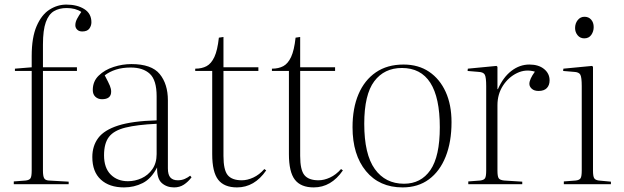

<svg xmlns="http://www.w3.org/2000/svg" viewBox="-20 -802 2716 836"><path d="M40 0V-12L92 -16Q108 -18 113 -26Q118 -34 118 -60V-493H45V-503L118 -509V-558Q118 -639 139.5 -688.5Q161 -738 195.5 -760Q230 -782 269 -782Q316 -782 347 -762.5Q378 -743 378 -705Q378 -690 369 -677.5Q360 -665 338 -665Q324 -665 316 -673Q308 -681 308 -692Q308 -706 315.5 -720Q323 -734 334 -750Q309 -767 270 -767Q238 -767 215 -753.5Q192 -740 179.5 -705.5Q167 -671 167 -608V-509H315V-493H167V-59Q167 -36 172 -26.5Q177 -17 192 -16L279 -11V0Z M520 14Q456 14 419 -20Q382 -54 382 -118Q382 -167 408 -201.5Q434 -236 495 -255.5Q556 -275 662 -278V-383Q662 -453 632.5 -480.5Q603 -508 549 -508Q513 -508 485 -499Q457 -490 436 -474Q453 -442 458.5 -428.5Q464 -415 464 -403Q464 -370 424 -370Q407 -370 395.5 -380.5Q384 -391 384 -410Q384 -448 410 -473Q436 -498 474.5 -510.5Q513 -523 552 -523Q640 -523 675.5 -479.5Q711 -436 711 -365V-69Q711 -41 722 -29Q733 -17 754 -17Q771 -17 784.5 -23Q798 -29 808 -37L814 -30Q799 -10 780.5 2Q762 14 738 14Q706 14 684.5 -5Q663 -24 664 -73Q639 -24 601.5 -5Q564 14 520 14ZM537 -13Q568 -13 596.5 -26Q625 -39 643.5 -65.5Q662 -92 662 -131V-263Q577 -259 526.5 -246.5Q476 -234 454.5 -206Q433 -178 433 -126Q433 -71 462 -42Q491 -13 537 -13Z M1012 14Q956 14 930 -19.5Q904 -53 904 -131V-493H830V-503Q859 -503 879.5 -514Q900 -525 913.5 -554Q927 -583 933 -638L953 -641V-509H1105V-493H953V-123Q953 -62 971.5 -39.5Q990 -17 1033 -17Q1057 -17 1083 -29Q1109 -41 1131 -66L1139 -60Q1088 14 1012 14Z M1346 14Q1290 14 1264 -19.5Q1238 -53 1238 -131V-493H1164V-503Q1193 -503 1213.5 -514Q1234 -525 1247.5 -554Q1261 -583 1267 -638L1287 -641V-509H1439V-493H1287V-123Q1287 -62 1305.5 -39.5Q1324 -17 1367 -17Q1391 -17 1417 -29Q1443 -41 1465 -66L1473 -60Q1422 14 1346 14Z M1733 14Q1632 14 1573.5 -57Q1515 -128 1515 -248Q1515 -331 1541 -392Q1567 -453 1616.5 -487Q1666 -521 1737 -521Q1802 -521 1848.5 -489.5Q1895 -458 1920.5 -402Q1946 -346 1946 -270Q1946 -184 1920.5 -120Q1895 -56 1847.5 -21Q1800 14 1733 14ZM1739 -2Q1813 -2 1854 -61.5Q1895 -121 1895 -248Q1895 -506 1730 -506Q1653 -506 1609.5 -448Q1566 -390 1566 -263Q1566 -130 1612 -66Q1658 -2 1739 -2Z M2019 0V-12L2071 -16Q2087 -18 2092 -26Q2097 -34 2097 -60V-427Q2097 -465 2091 -476.5Q2085 -488 2064 -489L2016 -493L2017 -503L2142 -515L2146 -511V-414H2148Q2171 -466 2207 -493.5Q2243 -521 2285 -521Q2325 -521 2349 -501.5Q2373 -482 2373 -452Q2373 -431 2361 -418.5Q2349 -406 2325 -406Q2306 -406 2295.5 -415.5Q2285 -425 2285 -437Q2285 -457 2309 -490Q2269 -502 2231.5 -484Q2194 -466 2170 -429Q2146 -392 2146 -344V-59Q2146 -35 2151 -26.5Q2156 -18 2175 -16L2254 -11V0Z M2524 -635Q2506 -635 2495 -648.5Q2484 -662 2484 -680Q2484 -700 2495.5 -714.5Q2507 -729 2525 -729Q2543 -729 2554 -716.5Q2565 -704 2565 -684Q2565 -665 2554.5 -650Q2544 -635 2524 -635ZM2435 0V-12L2487 -16Q2503 -18 2508 -26Q2513 -34 2513 -60V-427Q2513 -465 2507 -476.5Q2501 -488 2480 -489L2432 -493L2433 -503L2558 -515L2562 -511V-59Q2562 -35 2567 -26.5Q2572 -18 2587 -16L2640 -11V0Z"/></svg>

Font: Display Extralight
Style: Regular
Weight: 200
Designer: Latin by Veronika Burian and Jose Scaglione. Greek by Irene Vlachou. Cyrillic by Vera Evstafieva.
Foundry: TypeTogether
Version: Version 3.002